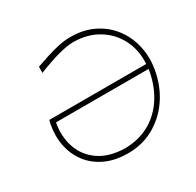

<svg xmlns="http://www.w3.org/2000/svg" viewBox="-158 -901 1108 1087"><g transform="rotate(-30 396.5 -358.0)"><path d="M384 9Q298 9 235.2 -21Q172.5 -51 134 -102.5Q95.5 -154 83 -220Q70.5 -286 85 -358L90 -378H723.5Q729 -466 693.2 -536.8Q657.5 -607.5 589 -649.2Q520.5 -691 427.5 -692Q385.5 -692 323.2 -674.5Q261 -657 189.5 -628L190 -668Q224.5 -680 264.5 -693.2Q304.5 -706.5 346.2 -715.8Q388 -725 427.5 -725Q513 -725 579.8 -691.8Q646.5 -658.5 689.8 -600.2Q733 -542 748.2 -466.8Q763.5 -391.5 746 -308Q726.5 -216 675.8 -144.5Q625 -73 550.2 -32Q475.5 9 384 9ZM384 -24Q477.5 -26 547.8 -67.2Q618 -108.5 662.2 -180.5Q706.5 -252.5 721.5 -347H116Q100 -262 124.8 -189.2Q149.5 -116.5 214.5 -71.2Q279.5 -26 384 -24Z"/></g></svg>

Font: Commissioner Flair Thin
Style: Italic
Weight: 100
Italic angle: -12°
Designer: Kostas Bartsokas
Foundry: Kostas Bartsokas
Version: Version 1.000; ttfautohint (v1.8.3)